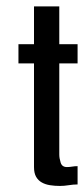

<svg xmlns="http://www.w3.org/2000/svg" viewBox="-20 -581 269 615"><path d="M228.5 9.8Q214.8 9.8 200.2 12.2Q185.5 14.6 171.9 14.6Q155.3 14.6 140.1 12.2Q125 9.8 113.8 3.4Q102.5 -2.9 95.7 -14.6Q88.9 -26.4 88.9 -45.9V-377.9H39.1V-439.5H88.9V-560.5H169.9V-439.5H228.5V-377.9H169.9V-85.9Q169.9 -74.2 174.3 -60.1Q178.7 -45.9 194.3 -45.9Q203.1 -45.9 211.4 -47.4Q219.7 -48.8 228.5 -48.8Z"/></svg>

Font: RIT TN Joy
Style: Bold
Weight: 700
Designer: Hussain K H
Foundry: Rachana Institute of Typography
Version: 1.6.2